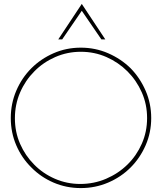

<svg xmlns="http://www.w3.org/2000/svg" viewBox="-20 -951 826 979"><path d="M646 -97Q694 -145 722.5 -210Q751 -275 751 -349Q751 -423 722.5 -488.5Q694 -554 646 -603Q597 -651 531.5 -679.5Q466 -708 392 -708Q318 -708 253 -679.5Q188 -651 140 -603Q91 -554 63 -488.5Q35 -423 35 -349Q35 -275 63 -210Q91 -145 140 -97Q188 -48 253 -20Q318 8 392 8Q466 8 531.5 -20Q597 -48 646 -97ZM154 -112Q109 -157 82.5 -217.5Q56 -278 56 -348Q56 -418 82.5 -479.5Q109 -541 155 -587Q200 -633 261.5 -660Q323 -687 392 -687Q462 -687 523 -660Q584 -633 630 -587Q676 -541 703 -480Q730 -419 730 -349Q730 -279 703 -218Q676 -157 630 -112Q583 -66 521 -39.5Q459 -13 389 -13Q321 -13 260 -39.5Q199 -66 154 -112ZM297 -750Q322 -786 347 -823Q372 -860 397 -896Q422 -860 447 -823Q472 -786 497 -750H517Q487 -795 457 -840.5Q427 -886 397 -931Q367 -886 337 -840.5Q307 -795 277 -750Z"/></svg>

Font: Josefin Slab Thin ExtraLight
Style: Regular
Weight: 250
Version: Version 2.000